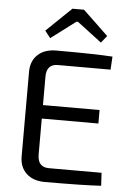

<svg xmlns="http://www.w3.org/2000/svg" viewBox="-61 -961 681 1007"><g transform="rotate(5 280.0 -458.0)"><path d="M176 -753 147 -790 279 -917H340L473 -790L443 -753L314 -851H306ZM506 -73 510 -5Q418 1 214 1Q153 1 117.5 -31.5Q82 -64 81 -119V-571Q82 -626 117.5 -658.5Q153 -691 214 -691Q418 -691 510 -685L506 -616H229Q169 -616 169 -550V-400H467V-329H169V-140Q169 -73 229 -73Z"/></g></svg>

Font: Exo 2.0
Style: Regular
Weight: 400
Designer: Natanael Gama
Version: Version 1.001;PS 001.001;hotconv 1.0.70;makeotf.lib2.5.58329